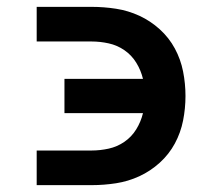

<svg xmlns="http://www.w3.org/2000/svg" viewBox="-20 -540 640 560"><path d="M87 0V-101H247Q272 -101 297 -106.5Q322 -112 343 -126.5Q364 -141 377.5 -163Q391 -185 397 -210H168V-310H397Q391 -335 377.5 -357Q364 -379 343 -393.5Q322 -408 297 -413.5Q272 -419 247 -419H87V-520H247Q283 -520 318.5 -514.5Q354 -509 386.5 -494Q419 -479 446 -454.5Q473 -430 490 -398.5Q507 -367 514 -331.5Q521 -296 521 -260Q521 -224 514 -188.5Q507 -153 490 -121.5Q473 -90 446 -65.5Q419 -41 386.5 -26Q354 -11 318.5 -5.5Q283 0 247 0Z"/></svg>

Font: Iosevka Etoile
Style: Bold
Weight: 700
Designer: Belleve Invis
Foundry: Belleve Invis
Version: Version 28.1.0; ttfautohint (v1.8.4)